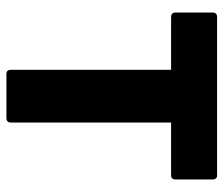

<svg xmlns="http://www.w3.org/2000/svg" viewBox="-69 -626 695 597"><g transform="rotate(90 278.5 -327.5)"><path d="M210 0Q197 0 197 -14V-512H33Q19 -512 19 -526V-641Q19 -655 33 -655H525Q538 -655 538 -641V-526Q538 -512 525 -512H361V-14Q361 0 347 0Z"/></g></svg>

Font: Sofia Sans Black
Style: Regular
Weight: 900
Designer: Botio Nikoltchev, Ani Petrova
Foundry: lettersoup
Version: Version 4.100; ttfautohint (v1.8.3)